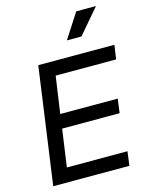

<svg xmlns="http://www.w3.org/2000/svg" viewBox="-144 -1095 922 1184"><g transform="rotate(-15 317.5 -502.5)"><path d="M45 0H531L543 -90H156L190 -329H557L569 -419H202L236 -655H622L635 -745H149ZM359 -847H452L587 -1005H461Z"/></g></svg>

Font: Mluvka Medium
Style: Italic
Weight: 500
Italic angle: -8°
Designer: Modified by Jiří Krblich, Original typeface by Gumpita Rahayu
Foundry: Gumpita Rahayu & Jiří Krblich
Version: Version 2.000;Glyphs 3.1.1 (3134)